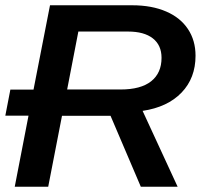

<svg xmlns="http://www.w3.org/2000/svg" viewBox="-29 -708 771 728"><path d="M504.9 0 390.1 -269H206.1L153.8 0H26.9L79.1 -269.5H-8.8L10.3 -368.2H98.1L160.6 -688H472.2Q546.9 -688 601.6 -664.1Q654.8 -641.1 683.6 -597.9Q712.4 -554.7 712.4 -496.6Q712.4 -412.1 659.4 -356.9Q606.4 -301.8 511.7 -287.6L644.5 0ZM428.2 -368.7Q504.9 -368.7 544.2 -399.9Q583.5 -431.2 583.5 -488.8Q583.5 -536.6 550.5 -562.5Q517.6 -588.4 456.1 -588.4H268.1L225.6 -368.7Z"/></svg>

Font: Arimo SemiBold
Style: Italic
Weight: 600
Italic angle: -12°
Version: Version 1.33